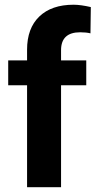

<svg xmlns="http://www.w3.org/2000/svg" viewBox="-20 -780 398 800"><path d="M92.8 0V-424.8H14.2V-528.3H92.8V-573.2Q92.8 -662.1 143.8 -711.2Q194.8 -760.3 286.6 -760.3Q315.9 -760.3 358.4 -750.5L356.9 -641.1Q339.4 -645.5 314 -645.5Q234.4 -645.5 234.4 -570.8V-528.3H339.4V-424.8H234.4V0Z"/></svg>

Font: Vazir
Style: Bold
Weight: 700
Designer: Saber Rastikerdar
Foundry: Saber Rastikerdar
Version: Version 30.0.0